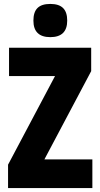

<svg xmlns="http://www.w3.org/2000/svg" viewBox="-20 -957 511 977"><path d="M236 -937C176 -937 150 -909 150 -852C150 -796 179 -768 236 -768C293 -768 322 -796 322 -852C322 -908 296 -937 236 -937ZM450 0V-146H206L444 -595V-714H26V-570H260L21 -119V0Z"/></svg>

Font: Noto Sans Telugu ExtraCondensed Black
Style: Regular
Weight: 900
Width: 2
Designer: Jelle Bosma - Monotype Design Team
Foundry: Monotype Imaging Inc.
Version: Version 2.005